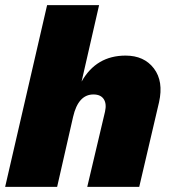

<svg xmlns="http://www.w3.org/2000/svg" viewBox="-30 -726 665 746"><path d="M458 -510Q530 -510 568 -460Q606 -410 588 -329L511 0H309L378 -292Q385 -323 373 -341Q361 -359 333 -359Q274 -359 254 -272L192 0H-10L153 -706H355L287 -409Q344 -510 458 -510Z"/></svg>

Font: Elaine Sans ExtraBold
Style: Italic
Weight: 800
Italic angle: -13°
Designer: Wei Huang
Foundry: Wei Huang
Version: Version 2.001;December 24, 2019;FontCreator 12.0.0.2547 64-b